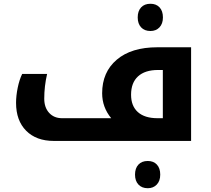

<svg xmlns="http://www.w3.org/2000/svg" viewBox="-20 -745 1115 1015"><path d="M264.2 0Q171.9 0 118.4 -53.7Q64.9 -107.4 64.9 -201.2Q64.9 -238.8 73.7 -281.5Q82.5 -324.2 97.2 -354H229Q213.9 -289.1 213.9 -223.1Q213.9 -176.8 239.7 -148.4Q265.6 -120.1 308.1 -120.1H567.9Q520 -178.2 520 -252Q520 -363.8 597.2 -429.4Q674.3 -495.1 812 -495.1H990.2V0ZM840.8 -120.1V-375H814.9Q746.6 -375 709.7 -341.3Q672.9 -307.6 672.9 -244.1Q672.9 -184.6 709 -152.3Q745.1 -120.1 813 -120.1ZM775.4 -581.1Q744.1 -581.1 726.1 -600.3Q708 -619.6 708 -652.8Q708 -686.5 725.8 -705.8Q743.7 -725.1 775.4 -725.1Q805.7 -725.1 823.5 -706.1Q841.3 -687 841.3 -652.8Q841.3 -619.6 823 -600.3Q804.7 -581.1 775.4 -581.1ZM761.2 250Q730 250 711.9 230.7Q693.8 211.4 693.8 178.2Q693.8 144.5 711.7 125.2Q729.5 106 761.2 106Q791.5 106 809.3 125Q827.1 144 827.1 178.2Q827.1 211.4 808.8 230.7Q790.5 250 761.2 250Z"/></svg>

Font: DroidArabicKufi-Bold
Style: Bold
Weight: 700
Designer: Pascal Zoghbi
Foundry: Ascender Corporation
Version: Version 1.00